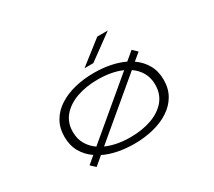

<svg xmlns="http://www.w3.org/2000/svg" viewBox="-134 -956 1367 1228"><g transform="rotate(-30 550.0 -342.0)"><path d="M232 -13.5 286 -59Q238.5 -91.5 211.2 -139.5Q184 -187.5 184 -251Q184 -316.5 212.8 -365.5Q241.5 -414.5 292.2 -447Q343 -479.5 409.2 -495.8Q475.5 -512 550.5 -512Q613 -512 669.5 -500.8Q726 -489.5 772.5 -467.5L834 -519L867.5 -487L814.5 -443Q862 -410 889.2 -362.2Q916.5 -314.5 916.5 -251Q916.5 -185.5 887.8 -136.5Q859 -87.5 808.8 -54.8Q758.5 -22 692.2 -5.5Q626 11 550.5 11Q488 11 431.2 -0.2Q374.5 -11.5 328 -34L265.5 18.5ZM246 -251Q246 -200.5 268.2 -161.5Q290.5 -122.5 329.5 -95.5L728 -430Q653.5 -463 550.5 -463Q465 -463 396 -438.8Q327 -414.5 286.5 -367.2Q246 -320 246 -251ZM550.5 -38Q637 -38 705.8 -62.5Q774.5 -87 814.2 -134.5Q854 -182 854 -251Q854 -301.5 832 -340.5Q810 -379.5 771 -406L372.5 -71.5Q448 -38 550.5 -38ZM579.5 -567.5H514.5L686.5 -702H764Z"/></g></svg>

Font: Trispace Expanded ExtraLight
Style: Regular
Weight: 200
Width: 7
Designer: Tyler Finck
Foundry: Etcetera Type Company
Version: Version 1.210; ttfautohint (v1.8.3)